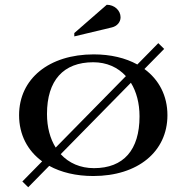

<svg xmlns="http://www.w3.org/2000/svg" viewBox="-20 -733 782 805"><path d="M291.5 -580.4 449.5 -618.2C470.5 -623.3 485.5 -640 485.5 -660.4C485.5 -689.4 459.6 -713 427.6 -713L291.5 -594.4ZM60 -250C60 -168.4 95.4 -101.3 156.7 -56.5L73.7 27.9L98.3 52.1L186.4 -37.6C236.3 -10.2 299 5 371 5C557.6 5 682 -97 682 -250C682 -331.7 646.6 -398.8 585.5 -443.7L668.3 -527.9L643.7 -552.1L555.8 -462.6C506.3 -489.9 444.1 -505 373 -505C185.7 -505 60 -403 60 -250ZM177 -255C177 -396 245.8 -472 371 -472C427 -472 474.1 -450.9 507.8 -413.8L213.5 -114.3C190.1 -151.6 177 -199.6 177 -255ZM234.6 -86.6 528.8 -386C552 -348.6 565 -300.6 565 -245C565 -104.3 498.2 -28 374 -28C316.8 -28 268.9 -49.2 234.6 -86.6Z"/></svg>

Font: Prida01
Style: Bold
Weight: 700
Designer: gluk
Foundry: gluk
Version: Version 00.072